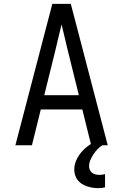

<svg xmlns="http://www.w3.org/2000/svg" viewBox="-20 -755 640 998"><path d="M60 0 188 -490 252 -735H348L412 -490L540 0H454L408 -186H192L146 0ZM390 -260 333 -490Q325 -525 316.5 -559.5Q308 -594 300 -628Q292 -594 283.5 -559.5Q275 -525 267 -490L210 -260ZM490 223Q476 223 461 220.5Q446 218 432.5 213.5Q419 209 406 201Q393 193 384 181.5Q375 170 370.5 155.5Q366 141 366 127Q366 98 379.5 71.5Q393 45 413.5 24.5Q434 4 459.5 -10.5Q485 -25 512 -35V0Q498 9 486.5 21Q475 33 465.5 47.5Q456 62 449.5 77.5Q443 93 443 110Q443 120 447.5 129Q452 138 460 144Q468 150 478 152Q488 154 498 154Q505 154 512.5 153Q520 152 526 150V219Q518 221 508.5 222Q499 223 490 223Z"/></svg>

Font: Nova Nerd Font
Style: Regular
Weight: 400
Designer: Belleve Invis
Foundry: Belleve Invis
Version: Version 24.1.4; ttfautohint (v1.8.4);Nerd Fonts 3.1.1